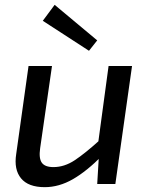

<svg xmlns="http://www.w3.org/2000/svg" viewBox="-20 -761 611 794"><path d="M195 -488 146 -148Q140 -106 153 -88Q166 -70 201 -70Q246 -70 288.5 -98Q331 -126 393 -182L404 -119Q339 -53 281.5 -20Q224 13 165 13Q97 13 67 -23.5Q37 -60 47 -124L98 -488ZM526 -488 457 0H382L390 -134L383 -148L429 -488ZM206 -741 382 -594 348 -551 157 -675Z"/></svg>

Font: Exo 2 Medium
Style: Italic
Weight: 500
Italic angle: -8°
Designer: Natanael Gama
Foundry: Natanael Gama
Version: Version 2.010